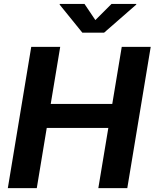

<svg xmlns="http://www.w3.org/2000/svg" viewBox="-20 -969 796 989"><path d="M20.3 0 140.9 -727.5H290.1L241.3 -433.7H558.3L607.1 -727.5H756.3L635.7 0H486.5L538 -310H220.8L169.5 0ZM415.3 -948.7 471.2 -865.6 554.4 -948.7H682.2L681.5 -945.1L516.3 -800.8H404.1L287.3 -945.1L288 -948.7Z"/></svg>

Font: Inter Variable
Style: Italic
Weight: 400
Italic angle: -9.39999°
Designer: Rasmus Andersson
Foundry: rsms
Version: Version 4.001;git-9221beed3